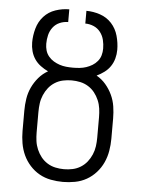

<svg xmlns="http://www.w3.org/2000/svg" viewBox="-53 -777 606 827"><g transform="rotate(5 250.0 -363.5)"><path d="M250 8Q224 8 197.5 3Q171 -2 148 -15Q125 -28 107 -48Q89 -68 78 -92Q67 -116 62.5 -142.5Q58 -169 58 -195V-283Q58 -309 62 -335Q66 -361 77 -384.5Q88 -408 105 -428Q122 -448 145 -461Q128 -469 112.5 -480.5Q97 -492 86.5 -507.5Q76 -523 71 -541.5Q66 -560 66 -579Q66 -609 74.5 -639.5Q83 -670 103.5 -692.5Q124 -715 153.5 -725Q183 -735 213 -735V-680Q194 -680 176.5 -672.5Q159 -665 147.5 -650Q136 -635 131.5 -616.5Q127 -598 127 -579Q127 -564 131 -550Q135 -536 144.5 -524.5Q154 -513 166.5 -505.5Q179 -498 192.5 -493.5Q206 -489 220.5 -487.5Q235 -486 250 -486Q265 -486 279.5 -487.5Q294 -489 307.5 -493.5Q321 -498 333.5 -505.5Q346 -513 355.5 -524.5Q365 -536 369 -550Q373 -564 373 -579Q373 -598 368.5 -616.5Q364 -635 352.5 -650Q341 -665 323.5 -672.5Q306 -680 287 -680V-735Q317 -735 346.5 -725Q376 -715 396.5 -692.5Q417 -670 425.5 -639.5Q434 -609 434 -579Q434 -560 429 -541.5Q424 -523 413.5 -507.5Q403 -492 387.5 -480.5Q372 -469 355 -461Q378 -448 395 -428Q412 -408 423 -384.5Q434 -361 438 -335Q442 -309 442 -283V-195Q442 -169 437.5 -142.5Q433 -116 422 -92Q411 -68 393 -48Q375 -28 352 -15Q329 -2 302.5 3Q276 8 250 8ZM250 -47Q269 -47 287.5 -51Q306 -55 322 -65Q338 -75 349.5 -89.5Q361 -104 368.5 -121.5Q376 -139 378.5 -157.5Q381 -176 381 -195V-283Q381 -302 378.5 -320.5Q376 -339 368.5 -356.5Q361 -374 349.5 -388.5Q338 -403 322 -413Q306 -423 287.5 -427Q269 -431 250 -431Q231 -431 212.5 -427Q194 -423 178 -413Q162 -403 150.5 -388.5Q139 -374 131.5 -356.5Q124 -339 121.5 -320.5Q119 -302 119 -283V-195Q119 -176 121.5 -157.5Q124 -139 131.5 -121.5Q139 -104 150.5 -89.5Q162 -75 178 -65Q194 -55 212.5 -51Q231 -47 250 -47Z"/></g></svg>

Font: Iosevka Curly Light
Style: Regular
Weight: 300
Monospace: yes
Designer: Belleve Invis
Foundry: Belleve Invis
Version: Version 22.1.2; ttfautohint (v1.8.4)